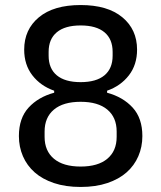

<svg xmlns="http://www.w3.org/2000/svg" viewBox="-20 -730 640 762"><path d="M300 12Q240 12 194 -3.5Q148 -19 117.5 -46Q87 -73 71 -110Q55 -147 55 -190Q55 -261 93.5 -303Q132 -345 195 -362V-370Q141 -389 108.5 -431Q76 -473 76 -533Q76 -613 134.5 -661.5Q193 -710 300 -710Q407 -710 465.5 -661.5Q524 -613 524 -533Q524 -473 491.5 -431Q459 -389 405 -370V-362Q468 -345 506.5 -303Q545 -261 545 -190Q545 -147 529 -110Q513 -73 482.5 -46Q452 -19 406 -3.5Q360 12 300 12ZM300 -69Q369 -69 406 -100Q443 -131 443 -187V-208Q443 -264 406 -295Q369 -326 300 -326Q231 -326 194 -295Q157 -264 157 -208V-187Q157 -131 194 -100Q231 -69 300 -69ZM300 -404Q362 -404 394.5 -431Q427 -458 427 -509V-524Q427 -575 394.5 -602Q362 -629 300 -629Q238 -629 205.5 -602Q173 -575 173 -524V-509Q173 -458 205.5 -431Q238 -404 300 -404Z"/></svg>

Font: IBM Plex Sans Hebrew Text
Style: Regular
Weight: 450
Designer: Mike Abbink, Paul van der Laan, Pieter van Rosmalen, Yanek Iontef
Foundry: Bold Monday
Version: Version 1.2